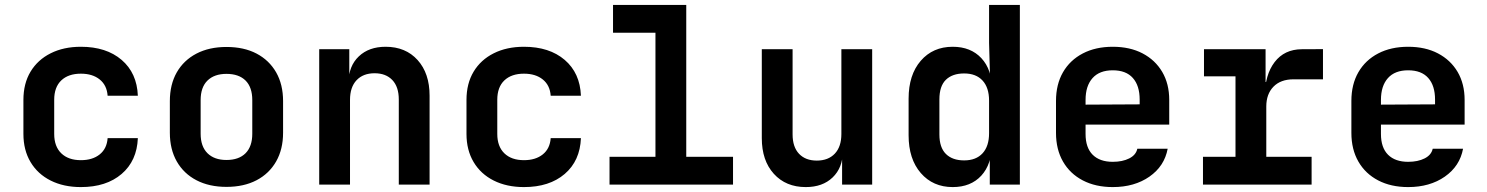

<svg xmlns="http://www.w3.org/2000/svg" viewBox="-20 -750 6040 780"><path d="M308.6 10Q238.5 10 185.8 -16.5Q133.1 -42.9 104.1 -91.6Q75.1 -140.3 75.1 -205.9V-344.1Q75.1 -410.7 104.1 -458.9Q133.1 -507.1 185.8 -533.5Q238.5 -560 308.6 -560Q411.8 -560 474.1 -506.7Q536.4 -453.3 540 -361.2H417.2Q414.2 -403.7 385 -427.2Q355.8 -450.7 308.6 -450.7Q257.8 -450.7 229 -423.4Q200.2 -396 200.2 -344.6V-205.9Q200.2 -155 229 -127.1Q257.8 -99.3 308.6 -99.3Q355.8 -99.3 385 -122.7Q414.2 -146.1 417.2 -188.8H540Q536.4 -96.7 474.1 -43.3Q411.8 10 308.6 10Z M900 9.2Q829.9 9.2 778.2 -17.7Q726.5 -44.6 698.2 -94.1Q670 -143.6 670 -210.8V-339.2Q670 -406.8 698.2 -456.1Q726.5 -505.4 778.2 -532.3Q829.9 -559.2 900 -559.2Q971.1 -559.2 1022.3 -532.3Q1073.5 -505.4 1101.8 -456.1Q1130 -406.8 1130 -339.2V-210.8Q1130 -143.6 1101.8 -94.1Q1073.5 -44.6 1022.1 -17.7Q970.7 9.2 900 9.2ZM900 -100.1Q950.2 -100.1 977.6 -127.5Q1004.9 -155 1004.9 -206.7V-343.3Q1004.9 -395.6 977.6 -422.8Q950.2 -449.9 900 -449.9Q850.8 -449.9 822.9 -422.8Q795.1 -395.6 795.1 -343.3V-206.7Q795.1 -155 822.9 -127.5Q850.8 -100.1 900 -100.1Z M1276.8 0V-550H1399V-445H1432.6L1396 -415.8Q1396.6 -482 1437.7 -521Q1478.7 -560 1546.6 -560Q1627.8 -560 1676.5 -506.1Q1725.2 -452.1 1725.2 -361.2V0H1600.1V-345.8Q1600.1 -397.1 1573.9 -424.8Q1547.6 -452.4 1501.8 -452.4Q1455.2 -452.4 1428.5 -424.1Q1401.9 -395.9 1401.9 -344.1V0Z M2108.6 10Q2038.5 10 1985.8 -16.5Q1933.1 -42.9 1904.1 -91.6Q1875.1 -140.3 1875.1 -205.9V-344.1Q1875.1 -410.7 1904.1 -458.9Q1933.1 -507.1 1985.8 -533.5Q2038.5 -560 2108.6 -560Q2211.8 -560 2274.1 -506.7Q2336.4 -453.3 2340 -361.2H2217.2Q2214.2 -403.7 2185 -427.2Q2155.8 -450.7 2108.6 -450.7Q2057.8 -450.7 2029 -423.4Q2000.2 -396 2000.2 -344.6V-205.9Q2000.2 -155 2029 -127.1Q2057.8 -99.3 2108.6 -99.3Q2155.8 -99.3 2185 -122.7Q2214.2 -146.1 2217.2 -188.8H2340Q2336.4 -96.7 2274.1 -43.3Q2211.8 10 2108.6 10Z M2456.2 0V-113H2642.8V-617H2470.4V-730H2767.9V-113H2957.9V0Z M3523.2 -550V0H3401V-105H3367.4L3404 -134.2Q3403.4 -68.4 3362.6 -29.2Q3321.9 10 3253.4 10Q3172.6 10 3123.7 -43.9Q3074.8 -97.9 3074.8 -188.8V-550H3199.9V-204.2Q3199.9 -152.9 3226.1 -125.2Q3252.4 -97.6 3298.2 -97.6Q3344.8 -97.6 3371.5 -125.9Q3398.1 -154.1 3398.1 -205.9V-550Z M3850.4 10Q3770.2 10 3720.7 -47Q3671.2 -104.1 3671.2 -200.4V-349.1Q3671.2 -445.9 3720.5 -503Q3769.8 -560 3850.4 -560Q3923.7 -560 3966.9 -513.6Q4010.1 -467.3 4010.1 -386.6L3973.1 -439.1H4001.9L3998.1 -575.9V-730H4123.2V0H4001V-110.9H3973.1L4009.2 -163.4Q4009.2 -82.9 3966.5 -36.4Q3923.7 10 3850.4 10ZM3896.8 -98.4Q3945.2 -98.4 3971.7 -127.3Q3998.1 -156.1 3998.1 -208.8V-341.2Q3998.1 -393.9 3971.7 -422.7Q3945.2 -451.6 3896.8 -451.6Q3849.2 -451.6 3822.7 -425.9Q3796.3 -400.2 3796.3 -346.2V-203.8Q3796.3 -150.8 3822.7 -124.6Q3849.2 -98.4 3896.8 -98.4Z M4500.6 10Q4430.9 10 4378.9 -17.1Q4326.9 -44.2 4298.4 -93.7Q4270 -143.2 4270 -210V-340Q4270 -407.2 4298.4 -456.5Q4326.9 -505.8 4378.9 -532.9Q4430.9 -560 4500.6 -560Q4570.3 -560 4621.7 -533.1Q4673.1 -506.2 4701.6 -457.8Q4730 -409.3 4730 -344.1V-243.8H4390.1V-205.9Q4390.1 -150.1 4419 -121.3Q4447.9 -92.6 4500.6 -92.6Q4540.1 -92.6 4567.6 -106.5Q4595.1 -120.5 4600.4 -145.9H4723.7Q4710.6 -75.1 4649.7 -32.5Q4588.8 10 4500.6 10ZM4609.9 -315.3V-345.3Q4609.9 -402.1 4582.2 -433.2Q4554.6 -464.4 4500.6 -464.4Q4446.6 -464.4 4418.4 -432.7Q4390.1 -401 4390.1 -344.1V-324.9L4618.6 -326.1Z M4867.1 0V-113H4999.2V-439.9H4871.2V-550H5121.4V-416.9H5146.1L5118.6 -360.2Q5118.6 -445.9 5158.1 -497.7Q5197.7 -549.6 5268.6 -550L5354.6 -550.4V-427.8H5235.1Q5182.6 -427.8 5153.4 -397.8Q5124.3 -367.8 5124.3 -317.4V-113H5308.4V0Z M5700.6 10Q5630.9 10 5578.9 -17.1Q5526.9 -44.2 5498.4 -93.7Q5470 -143.2 5470 -210V-340Q5470 -407.2 5498.4 -456.5Q5526.9 -505.8 5578.9 -532.9Q5630.9 -560 5700.6 -560Q5770.3 -560 5821.7 -533.1Q5873.1 -506.2 5901.6 -457.8Q5930 -409.3 5930 -344.1V-243.8H5590.1V-205.9Q5590.1 -150.1 5619 -121.3Q5647.9 -92.6 5700.6 -92.6Q5740.1 -92.6 5767.6 -106.5Q5795.1 -120.5 5800.4 -145.9H5923.7Q5910.6 -75.1 5849.7 -32.5Q5788.8 10 5700.6 10ZM5809.9 -315.3V-345.3Q5809.9 -402.1 5782.2 -433.2Q5754.6 -464.4 5700.6 -464.4Q5646.6 -464.4 5618.4 -432.7Q5590.1 -401 5590.1 -344.1V-324.9L5818.6 -326.1Z"/></svg>

Font: Atlassian Mono
Style: Regular
Weight: 400
Monospace: yes
Designer: Philipp Nurullin, Konstantin Bulenkov
Foundry: Modifications by Atlassian Pty Ltd, manufactured by JetBrains
Version: Version 2.304